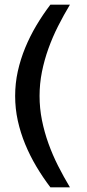

<svg xmlns="http://www.w3.org/2000/svg" viewBox="-20 -722 373 824"><path d="M45 -310.1Q45 -255.8 56.4 -204Q67.9 -152.2 88.1 -103.2Q108.3 -54.1 135.9 -7.6Q163.6 38.9 196.3 82H280.2Q253.3 37.1 229.4 -10Q205.6 -57.1 187.9 -106.3Q170.2 -155.5 160 -206.4Q149.8 -257.4 149.8 -310.1Q149.8 -362.9 160 -413.8Q170.2 -464.6 187.9 -513.8Q205.6 -563 229.4 -610.1Q253.3 -657.2 280.2 -702.1H196.3Q163.6 -659 135.9 -612.5Q108.3 -566 88.1 -516.8Q67.9 -467.7 56.4 -416Q45 -364.4 45 -310.1Z"/></svg>

Font: Saysettha
Style: Regular
Weight: 400
Designer: John M. Durdin
Foundry: Lao Script for Windows
Version: Version 2.201